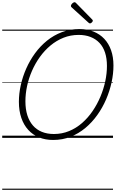

<svg xmlns="http://www.w3.org/2000/svg" viewBox="-20 -1248 1047 1738"><path d="M461 19Q390 19 333 -4.5Q276 -28 235.5 -72.5Q195 -117 173 -181Q151 -245 151 -327Q151 -400 168 -477Q185 -554 217.5 -627.5Q250 -701 297 -765.5Q344 -830 405 -879.5Q466 -929 540 -957Q614 -985 698 -985Q770 -985 827 -962Q884 -939 924 -896.5Q964 -854 985.5 -793Q1007 -732 1007 -655Q1007 -581 990 -502.5Q973 -424 940.5 -348.5Q908 -273 860.5 -206.5Q813 -140 752.5 -89.5Q692 -39 619 -10Q546 19 461 19ZM468 -35Q541 -35 605.5 -61.5Q670 -88 723.5 -135Q777 -182 818.5 -243Q860 -304 889 -373Q918 -442 933 -513Q948 -584 948 -651Q948 -719 931 -771.5Q914 -824 880.5 -859.5Q847 -895 799.5 -913.5Q752 -932 692 -932Q619 -932 555 -906.5Q491 -881 437 -836Q383 -791 341 -732.5Q299 -674 269.5 -606.5Q240 -539 225 -468.5Q210 -398 210 -331Q210 -260 227.5 -205Q245 -150 278 -112Q311 -74 359 -54.5Q407 -35 468 -35ZM794 -1036Q791 -1036 788 -1038Q785 -1040 781 -1043L630 -1180Q625 -1184 623.5 -1187Q622 -1190 622 -1195Q622 -1201 627.5 -1209Q633 -1217 641 -1222.5Q649 -1228 656 -1228Q660 -1228 663 -1225.5Q666 -1223 670 -1219L814 -1072Q818 -1069 819 -1066Q820 -1063 820 -1060Q820 -1053 811 -1044.5Q802 -1036 794 -1036ZM0 460H1003V470H0ZM0 -20H1003V0H0ZM0 -505H1003V-500H0ZM0 -980H1003V-970H0Z"/></svg>

Font: Playwrite NO Guides
Style: Regular
Weight: 400
Designer: Veronika Burian, José Scaglione
Foundry: TypeTogether
Version: Version 1.003